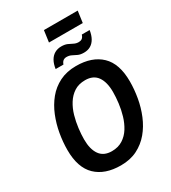

<svg xmlns="http://www.w3.org/2000/svg" viewBox="-239 -1125 1116 1255"><g transform="rotate(-30 319.0 -497.0)"><path d="M295 12Q175 12 108 -52.5Q41 -117 41 -250Q41 -310 52 -373Q63 -436 86.5 -494Q110 -552 147.5 -598Q185 -644 239 -671Q293 -698 364 -698Q484 -698 551.5 -633.5Q619 -569 619 -435Q619 -375 608 -312Q597 -249 573 -191Q549 -133 511 -87.5Q473 -42 419.5 -15Q366 12 295 12ZM290 -98Q338 -98 372.5 -120Q407 -142 429.5 -178Q452 -214 465 -258Q478 -302 483.5 -347Q489 -392 489 -430Q489 -505 459.5 -546.5Q430 -588 369 -588Q320 -588 286 -566Q252 -544 229 -507.5Q206 -471 193.5 -427Q181 -383 175.5 -338Q170 -293 170 -255Q170 -181 199.5 -139.5Q229 -98 290 -98ZM239 -747Q244 -783 258 -807.5Q272 -832 294 -844.5Q316 -857 344 -857Q371 -857 389 -849Q407 -841 423 -832.5Q439 -824 459 -824Q473 -824 483.5 -831Q494 -838 500 -857H559Q554 -822 540 -797Q526 -772 504.5 -759.5Q483 -747 454 -747Q427 -747 409 -755.5Q391 -764 375.5 -772Q360 -780 339 -780Q325 -780 314.5 -772.5Q304 -765 298 -747ZM288 -919 300 -1006H555L543 -919Z"/></g></svg>

Font: Archivo Narrow
Style: Bold Italic
Weight: 700
Italic angle: -8°
Designer: Hector Gatti
Foundry: Omnibus-Type
Version: Version 3.002